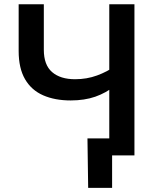

<svg xmlns="http://www.w3.org/2000/svg" viewBox="-20 -748 765 924"><path d="M320.3 -264.6Q244.1 -264.6 187.7 -289.3Q131.3 -314 100.6 -366.7Q69.8 -419.4 69.8 -502.4V-727.5H190.9V-508.3Q190.9 -435.5 230.7 -401.1Q270.5 -366.7 341.3 -366.7Q397.9 -366.7 447 -384.8Q496.1 -402.8 536.1 -431.2V-336.9Q490.7 -300.8 438.7 -282.7Q386.7 -264.6 320.3 -264.6ZM505.9 0V-727.5H627V0ZM519.5 156.2H404.3L400.9 -82H558.6V0H519.5Z"/></svg>

Font: Inter Cardless
Style: Medium
Weight: 500
Designer: Rasmus Andersson
Foundry: rsms
Version: Version 4.001;git-9221beed3